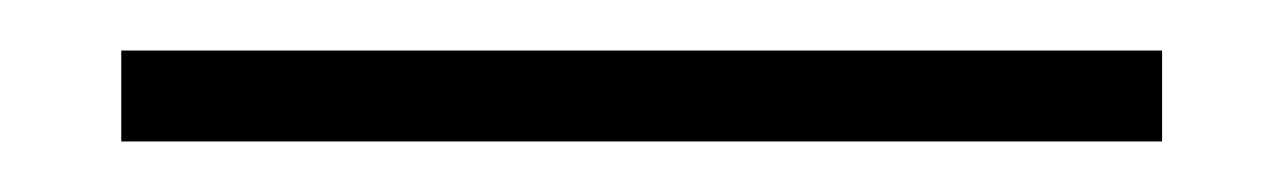

<svg xmlns="http://www.w3.org/2000/svg" viewBox="-20 52 508 76"><path d="M28 72H440V108H28Z"/></svg>

Font: Grenze Gotisch Light
Style: Regular
Weight: 300
Designer: Renata Polastri
Foundry: Omnibus-Type
Version: Version 1.001